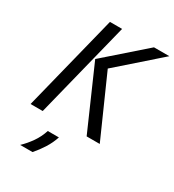

<svg xmlns="http://www.w3.org/2000/svg" viewBox="-202 -740 982 1083"><g transform="rotate(30 289.0 -198.0)"><path d="M400.7 0 224.3 -402.1 478.5 -625H578.5L312.5 -391L486.1 0ZM35.4 0 191.7 -625H270.8L114.6 0ZM100 229.2Q130.6 200 155.9 163.9Q181.2 127.8 195.8 83.3H268.1Q254.9 123.6 231.9 160.1Q209 196.5 180.6 229.2Z"/></g></svg>

Font: Afacad
Style: Italic
Weight: 400
Italic angle: -14°
Designer: Kristian Moeller
Foundry: Dicotype
Version: Version 1.000